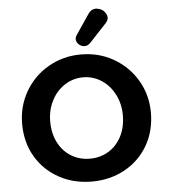

<svg xmlns="http://www.w3.org/2000/svg" viewBox="-61 -972 912 1037"><g transform="rotate(-5 395.5 -454.0)"><path d="M46.6 -332.8Q46.6 -427.8 92.5 -507.2Q138.4 -586.6 218.5 -632.7Q298.7 -678.8 395.7 -678.8Q492.9 -678.8 572.5 -632.8Q652.2 -586.8 698.5 -507.8Q744.8 -428.8 744.8 -333.6Q744.8 -233 698.9 -154.7Q653 -76.4 573.2 -33Q493.5 10.4 395.7 10.4Q297.9 10.4 218.1 -33Q138.4 -76.4 92.5 -154.3Q46.6 -232.2 46.6 -332.8ZM592.6 -332.8Q592.6 -393.7 566.5 -444.9Q540.4 -496 495.4 -525.3Q450.4 -554.7 395.7 -554.7Q341.8 -554.7 296.4 -525.3Q250.9 -496 224.9 -444.9Q198.8 -393.7 198.8 -332.8Q198.8 -266.3 224.9 -216.7Q250.9 -167.1 295.6 -140.4Q340.2 -113.7 395.7 -113.7Q451.2 -113.7 495.8 -140.4Q540.4 -167.1 566.5 -216.7Q592.6 -266.3 592.6 -332.8ZM382 -784.9 456 -894.2Q475.4 -922.5 506.2 -917.1Q536.9 -911.8 551.2 -885.4Q565.6 -858.9 543.1 -835.1L451.2 -736.6Q433.4 -718 411.5 -722.6Q389.7 -727.2 379.2 -746.3Q368.8 -765.3 382 -784.9Z"/></g></svg>

Font: SN Pro Thin
Style: Regular
Weight: 200
Designer: Tobias Whetton
Foundry: Supernotes
Version: Version 1.003;Glyphs 3.3 (3324)